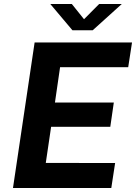

<svg xmlns="http://www.w3.org/2000/svg" viewBox="-20 -934 676 954"><path d="M44.5 0 152 -723H636L617 -600H278.5L253 -424.5H545.5L528 -304H234L207.5 -124.5L552 -124L533 0ZM340 -783.5 230 -914H337L397.5 -838.5L472.5 -914H585L440.5 -783.5Z"/></svg>

Font: Public Sans
Style: Bold Italic
Weight: 700
Italic angle: -8°
Designer: The Public Sans project authors (U.S. Web Design System). Libre Franklin designed by Pablo Impallari and Rodrigo Fuenzal
Version: Version 1.008; ttfautohint (v1.8.1) -l 8 -r 50 -G 200 -x 14 